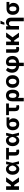

<svg xmlns="http://www.w3.org/2000/svg" viewBox="3535 -4360 1029 8139"><g transform="rotate(-90 4049.5 -290.5)"><path d="M221.7 -545.9Q221.7 -409.2 221.7 0Q184.6 0 71.3 0Q71.3 -136.7 71.3 -545.9Q109.4 -545.9 221.7 -545.9ZM604.5 -545.9Q541 -459 350.6 -201.2Q311.5 -201.2 195.3 -201.2Q191.4 -237.3 177.7 -343.8Q201.2 -343.8 273.4 -343.8Q308.6 -394.5 414.1 -545.9Q461.9 -545.9 604.5 -545.9ZM408.2 0Q372.1 -54.7 263.7 -219.7Q294.9 -238.3 388.7 -294.9Q441.4 -220.7 598.6 0Q551.8 0 408.2 0Z M946.3 11.7Q877.9 10.7 824.2 -25.4Q771.5 -61.5 741.2 -125Q710.9 -189.5 710.9 -272.5Q710.9 -355.5 742.2 -418.9Q774.4 -481.4 828.1 -516.6Q881.8 -552.7 948.2 -552.7Q992.2 -552.7 1028.3 -537.1Q1064.5 -521.5 1090.8 -492.2Q1117.2 -463.9 1132.8 -424.8Q1148.4 -424.8 1178.7 -424.8Q1187.5 -386.7 1215.8 -274.4Q1232.4 -206.1 1282.2 0Q1252.9 0 1166 0Q1150.4 -68.4 1103.5 -274.4Q1097.7 -300.8 1088.9 -329.1Q1079.1 -356.4 1063.5 -379.9Q1047.9 -403.3 1025.4 -418Q1002.9 -432.6 972.7 -432.6Q937.5 -432.6 911.1 -412.1Q885.7 -391.6 871.1 -355.5Q857.4 -320.3 857.4 -273.4Q857.4 -226.6 872.1 -190.4Q885.7 -153.3 910.2 -132.8Q935.5 -111.3 968.8 -111.3Q997.1 -111.3 1019.5 -127Q1042 -141.6 1058.6 -166Q1076.2 -190.4 1086.9 -217.8Q1098.6 -246.1 1103.5 -271.5Q1122.1 -362.3 1160.2 -545.9Q1189.5 -545.9 1275.4 -545.9Q1260.7 -476.6 1215.8 -271.5Q1206.1 -234.4 1178.7 -124Q1167 -124 1134.8 -124Q1120.1 -85.9 1094.7 -54.7Q1069.3 -24.4 1032.2 -6.8Q995.1 11.7 946.3 11.7Z M1850.6 -545.9Q1850.6 -515.6 1850.6 -426.8Q1726.6 -426.8 1356.4 -426.8Q1356.4 -457 1356.4 -545.9Q1479.5 -545.9 1850.6 -545.9ZM1523.4 -545.9Q1559.6 -545.9 1669.9 -545.9Q1669.9 -450.2 1669.9 -165Q1669.9 -143.6 1675.8 -131.8Q1681.6 -120.1 1692.4 -115.2Q1703.1 -110.4 1716.8 -110.4Q1733.4 -110.4 1744.1 -112.3Q1754.9 -114.3 1766.6 -117.2Q1771.5 -80.1 1781.2 -5.9Q1758.8 3.9 1737.3 6.8Q1715.8 9.8 1687.5 9.8Q1609.4 9.8 1566.4 -33.2Q1523.4 -77.1 1523.4 -166Q1523.4 -293 1523.4 -545.9Z M2158.2 11.7Q2089.8 10.7 2036.1 -25.4Q1983.4 -61.5 1953.1 -125Q1922.9 -189.5 1922.9 -272.5Q1922.9 -355.5 1954.1 -418.9Q1986.3 -481.4 2040 -516.6Q2093.8 -552.7 2160.2 -552.7Q2204.1 -552.7 2240.2 -537.1Q2276.4 -521.5 2302.7 -492.2Q2329.1 -463.9 2344.7 -424.8Q2360.4 -424.8 2390.6 -424.8Q2399.4 -386.7 2427.7 -274.4Q2444.3 -206.1 2494.1 0Q2464.8 0 2377.9 0Q2362.3 -68.4 2315.4 -274.4Q2309.6 -300.8 2300.8 -329.1Q2291 -356.4 2275.4 -379.9Q2259.8 -403.3 2237.3 -418Q2214.8 -432.6 2184.6 -432.6Q2149.4 -432.6 2123 -412.1Q2097.7 -391.6 2083 -355.5Q2069.3 -320.3 2069.3 -273.4Q2069.3 -226.6 2084 -190.4Q2097.7 -153.3 2122.1 -132.8Q2147.5 -111.3 2180.7 -111.3Q2209 -111.3 2231.4 -127Q2253.9 -141.6 2270.5 -166Q2288.1 -190.4 2298.8 -217.8Q2310.5 -246.1 2315.4 -271.5Q2334 -362.3 2372.1 -545.9Q2401.4 -545.9 2487.3 -545.9Q2472.7 -476.6 2427.7 -271.5Q2418 -234.4 2390.6 -124Q2378.9 -124 2346.7 -124Q2332 -85.9 2306.6 -54.7Q2281.2 -24.4 2244.1 -6.8Q2207 11.7 2158.2 11.7Z M2596.7 -258.8Q2596.7 -261.7 2596.7 -269.5Q2596.7 -343.8 2627 -402.3Q2656.2 -460.9 2713.9 -494.1Q2771.5 -528.3 2853.5 -528.3Q2865.2 -522.5 2876 -505.9Q2886.7 -489.3 2903.3 -472.7Q2920.9 -456.1 2951.2 -446.3Q2990.2 -433.6 3024.4 -404.3Q3059.6 -375 3082 -335Q3104.5 -294.9 3103.5 -249Q3103.5 -245.1 3103.5 -238.3Q3104.5 -168.9 3075.2 -112.3Q3045.9 -55.7 2990.2 -23.4Q2934.6 9.8 2855.5 9.8Q2772.5 9.8 2714.8 -25.4Q2657.2 -60.5 2627 -121.1Q2596.7 -182.6 2596.7 -258.8ZM2746.1 -269.5Q2746.1 -266.6 2746.1 -258.8Q2747.1 -217.8 2756.8 -183.6Q2767.6 -149.4 2791 -128.9Q2814.5 -109.4 2855.5 -109.4Q2892.6 -109.4 2914.1 -128.9Q2935.5 -149.4 2944.3 -183.6Q2954.1 -217.8 2954.1 -258.8Q2954.1 -262.7 2954.1 -269.5Q2954.1 -307.6 2944.3 -338.9Q2935.5 -371.1 2913.1 -390.6Q2891.6 -409.2 2853.5 -409.2Q2814.5 -409.2 2791 -390.6Q2767.6 -371.1 2756.8 -338.9Q2747.1 -307.6 2746.1 -269.5ZM3142.6 -528.3Q3142.6 -499 3142.6 -409.2Q3070.3 -409.2 2853.5 -409.2Q2853.5 -439.5 2853.5 -528.3Q2925.8 -528.3 3142.6 -528.3Z M3733.4 -545.9Q3733.4 -515.6 3733.4 -426.8Q3609.4 -426.8 3239.3 -426.8Q3239.3 -457 3239.3 -545.9Q3362.3 -545.9 3733.4 -545.9ZM3406.2 -545.9Q3442.4 -545.9 3552.7 -545.9Q3552.7 -450.2 3552.7 -165Q3552.7 -143.6 3558.6 -131.8Q3564.5 -120.1 3575.2 -115.2Q3585.9 -110.4 3599.6 -110.4Q3616.2 -110.4 3627 -112.3Q3637.7 -114.3 3649.4 -117.2Q3654.3 -80.1 3664.1 -5.9Q3641.6 3.9 3620.1 6.8Q3598.6 9.8 3570.3 9.8Q3492.2 9.8 3449.2 -33.2Q3406.2 -77.1 3406.2 -166Q3406.2 -293 3406.2 -545.9Z M3824.2 203.1Q3824.2 80.1 3824.2 -288.1Q3824.2 -374 3854.5 -432.6Q3885.7 -492.2 3941.4 -522.5Q3997.1 -552.7 4072.3 -552.7Q4139.6 -552.7 4185.5 -530.3Q4232.4 -507.8 4261.7 -468.8Q4290 -428.7 4303.7 -377Q4317.4 -325.2 4317.4 -266.6Q4317.4 -263.7 4317.4 -256.8Q4317.4 -176.8 4291 -117.2Q4265.6 -56.6 4217.8 -23.4Q4168.9 9.8 4101.6 9.8Q4038.1 9.8 3999 -20.5Q3960 -51.8 3937.5 -105.5Q3916 -160.2 3903.3 -232.4Q3925.8 -241.2 3970.7 -257.8Q3970.7 -233.4 3974.6 -207Q3979.5 -180.7 3989.3 -159.2Q4000 -137.7 4019.5 -124Q4039.1 -110.4 4070.3 -110.4Q4109.4 -110.4 4130.9 -131.8Q4152.3 -153.3 4161.1 -187.5Q4169.9 -221.7 4169.9 -256.8Q4169.9 -260.7 4169.9 -266.6Q4169.9 -310.5 4160.2 -346.7Q4150.4 -383.8 4127.9 -405.3Q4106.4 -427.7 4067.4 -427.7Q4032.2 -427.7 4010.7 -406.2Q3989.3 -385.7 3979.5 -350.6Q3969.7 -316.4 3970.7 -274.4Q3970.7 -115.2 3971.7 203.1Q3934.6 203.1 3824.2 203.1Z M4664.1 10.7Q4581.1 10.7 4521.5 -24.4Q4460.9 -59.6 4428.7 -123Q4395.5 -186.5 4395.5 -270.5Q4395.5 -355.5 4428.7 -418.9Q4460.9 -481.4 4521.5 -516.6Q4581.1 -552.7 4664.1 -552.7Q4747.1 -552.7 4807.6 -517.6Q4867.2 -481.4 4900.4 -418Q4932.6 -355.5 4932.6 -270.5Q4932.6 -186.5 4900.4 -123Q4867.2 -59.6 4806.6 -24.4Q4747.1 10.7 4664.1 10.7ZM4665 -106.4Q4702.1 -106.4 4727.5 -127.9Q4752.9 -149.4 4765.6 -186.5Q4779.3 -223.6 4779.3 -271.5Q4779.3 -319.3 4765.6 -356.4Q4752.9 -393.6 4727.5 -415Q4702.1 -437.5 4665 -437.5Q4627 -437.5 4601.6 -415Q4575.2 -393.6 4562.5 -356.4Q4549.8 -319.3 4549.8 -271.5Q4549.8 -223.6 4562.5 -186.5Q4575.2 -149.4 4600.6 -127.9Q4627 -106.4 4665 -106.4Z M5318.4 204.1Q5318.4 52.7 5318.4 -404.3Q5318.4 -475.6 5364.3 -514.6Q5411.1 -552.7 5490.2 -552.7Q5565.4 -552.7 5624 -518.6Q5682.6 -484.4 5715.8 -421.9Q5748 -360.4 5748 -277.3Q5748 -221.7 5730.5 -169.9Q5711.9 -118.2 5670.9 -77.1Q5629.9 -37.1 5562.5 -13.7Q5495.1 9.8 5396.5 9.8Q5294.9 9.8 5225.6 -14.6Q5157.2 -40 5115.2 -82Q5073.2 -125 5054.7 -180.7Q5036.1 -235.4 5036.1 -294.9Q5036.1 -353.5 5051.8 -403.3Q5066.4 -453.1 5091.8 -490.2Q5117.2 -528.3 5149.4 -552.7Q5182.6 -527.3 5251 -476.6Q5229.5 -454.1 5214.8 -426.8Q5200.2 -399.4 5191.4 -366.2Q5183.6 -334 5182.6 -294.9Q5182.6 -242.2 5201.2 -200.2Q5219.7 -158.2 5266.6 -133.8Q5313.5 -109.4 5396.5 -109.4Q5471.7 -109.4 5517.6 -130.9Q5563.5 -152.3 5583 -190.4Q5603.5 -227.5 5603.5 -277.3Q5602.5 -323.2 5589.8 -358.4Q5577.1 -394.5 5553.7 -414.1Q5531.2 -434.6 5501 -434.6Q5480.5 -434.6 5469.7 -420.9Q5459 -406.2 5459 -382.8Q5459 -187.5 5459 204.1Q5423.8 204.1 5318.4 204.1Z M5883.8 -545.9Q5920.9 -545.9 6031.2 -545.9Q6030.3 -452.1 6029.3 -170.9Q6029.3 -137.7 6043.9 -127Q6058.6 -116.2 6086.9 -116.2Q6100.6 -116.2 6111.3 -117.2Q6121.1 -118.2 6129.9 -119.1Q6129.9 -82 6129.9 -7.8Q6110.4 -1 6087.9 2.9Q6064.5 6.8 6040 6.8Q5968.8 6.8 5926.8 -30.3Q5884.8 -67.4 5883.8 -152.3Q5883.8 -283.2 5883.8 -545.9Z M6356.4 -545.9Q6356.4 -409.2 6356.4 0Q6319.3 0 6206.1 0Q6206.1 -136.7 6206.1 -545.9Q6244.1 -545.9 6356.4 -545.9ZM6739.3 -545.9Q6675.8 -459 6485.4 -201.2Q6446.3 -201.2 6330.1 -201.2Q6326.2 -237.3 6312.5 -343.8Q6335.9 -343.8 6408.2 -343.8Q6443.4 -394.5 6548.8 -545.9Q6596.7 -545.9 6739.3 -545.9ZM6543 0Q6506.8 -54.7 6398.4 -219.7Q6429.7 -238.3 6523.4 -294.9Q6576.2 -220.7 6733.4 0Q6686.5 0 6543 0Z M7017.6 -315.4Q7017.6 -236.3 7017.6 0Q6979.5 0 6866.2 0Q6866.2 -136.7 6866.2 -545.9Q6902.3 -545.9 7009.8 -545.9Q7009.8 -521.5 7009.8 -449.2Q7011.7 -449.2 7016.6 -449.2Q7035.2 -497.1 7078.1 -524.4Q7120.1 -552.7 7180.7 -552.7Q7238.3 -552.7 7280.3 -527.3Q7322.3 -502.9 7345.7 -457Q7369.1 -411.1 7369.1 -347.7Q7369.1 -163.1 7369.1 204.1Q7331.1 204.1 7217.8 204.1Q7217.8 73.2 7217.8 -320.3Q7217.8 -370.1 7192.4 -398.4Q7166 -426.8 7121.1 -426.8Q7090.8 -426.8 7067.4 -414.1Q7043.9 -400.4 7030.3 -375Q7017.6 -350.6 7017.6 -315.4ZM7070.3 -617.2Q7080.1 -659.2 7108.4 -785.2Q7142.6 -785.2 7244.1 -785.2Q7222.7 -743.2 7160.2 -617.2Q7137.7 -617.2 7070.3 -617.2Z M7490.2 -258.8Q7490.2 -261.7 7490.2 -269.5Q7490.2 -343.8 7520.5 -402.3Q7549.8 -460.9 7607.4 -494.1Q7665 -528.3 7747.1 -528.3Q7758.8 -522.5 7769.5 -505.9Q7780.3 -489.3 7796.9 -472.7Q7814.5 -456.1 7844.7 -446.3Q7883.8 -433.6 7918 -404.3Q7953.1 -375 7975.6 -335Q7998 -294.9 7997.1 -249Q7997.1 -245.1 7997.1 -238.3Q7998 -168.9 7968.8 -112.3Q7939.5 -55.7 7883.8 -23.4Q7828.1 9.8 7749 9.8Q7666 9.8 7608.4 -25.4Q7550.8 -60.5 7520.5 -121.1Q7490.2 -182.6 7490.2 -258.8ZM7639.6 -269.5Q7639.6 -266.6 7639.6 -258.8Q7640.6 -217.8 7650.4 -183.6Q7661.1 -149.4 7684.6 -128.9Q7708 -109.4 7749 -109.4Q7786.1 -109.4 7807.6 -128.9Q7829.1 -149.4 7837.9 -183.6Q7847.7 -217.8 7847.7 -258.8Q7847.7 -262.7 7847.7 -269.5Q7847.7 -307.6 7837.9 -338.9Q7829.1 -371.1 7806.6 -390.6Q7785.2 -409.2 7747.1 -409.2Q7708 -409.2 7684.6 -390.6Q7661.1 -371.1 7650.4 -338.9Q7640.6 -307.6 7639.6 -269.5ZM8036.1 -528.3Q8036.1 -499 8036.1 -409.2Q7963.9 -409.2 7747.1 -409.2Q7747.1 -439.5 7747.1 -528.3Q7819.3 -528.3 8036.1 -528.3Z"/></g></svg>

Font: DeepSea
Style: Bold
Weight: 700
Designer: Stem
Version: Version 3.019;git-0a5106e0b